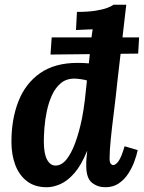

<svg xmlns="http://www.w3.org/2000/svg" viewBox="-20 -775 604 806"><path d="M564 -618 560 -550 192 -546 197 -618ZM176 11Q126 11 93 -14.5Q60 -40 44 -83Q28 -126 28 -180Q28 -275 57.5 -350Q87 -425 148.5 -468Q210 -511 305 -511Q312 -511 329 -510.5Q346 -510 353 -509Q358 -555 360.5 -582Q363 -609 365 -625Q367 -641 369 -652Q353 -651 331.5 -650.5Q310 -650 299 -649L303 -725Q350 -725 381 -730Q412 -735 430.5 -742Q449 -749 456 -755H510Q501 -675 491.5 -595Q482 -515 473 -435Q466 -367 458 -304Q450 -241 445 -191Q440 -141 440 -111Q440 -93 445 -87.5Q450 -82 455 -82Q466 -82 478 -99Q490 -116 503 -161L558 -145Q554 -124 544 -97Q534 -70 518 -45.5Q502 -21 478.5 -5Q455 11 422 11Q390 11 366 -8Q342 -27 342 -80Q342 -100 343 -111.5Q344 -123 346 -140H345Q321 -81 292 -48Q263 -15 233 -2Q203 11 176 11ZM213 -80Q238 -80 258.5 -105Q279 -130 295.5 -174.5Q312 -219 324 -277Q331 -313 336 -353.5Q341 -394 345 -437Q338 -440 320 -442.5Q302 -445 292 -445Q258 -445 235 -425.5Q212 -406 198 -375Q184 -344 176.5 -308Q169 -272 166.5 -238.5Q164 -205 164 -181Q164 -130 177.5 -105Q191 -80 213 -80Z"/></svg>

Font: Lora Italic
Style: Italic
Weight: 400
Italic angle: -3°
Designer: Olga Karpushina, Alexei Vanyashin (Cyrillic)
Foundry: Cyreal
Version: Version 2.210; ttfautohint (v1.8.1.43-b0c9)